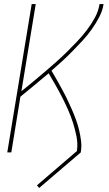

<svg xmlns="http://www.w3.org/2000/svg" viewBox="-20 -755 540 951"><path d="M174 176 163 163 361 -7Q366 -44 359 -79Q352 -114 341.5 -147Q331 -180 317 -211.5Q303 -243 287.5 -273.5Q272 -304 255 -333.5Q238 -363 221 -392Q186 -363 151 -333.5Q116 -304 81 -276L36 0H16L137 -735H157L86 -303Q115 -326 143.5 -350Q172 -374 200.5 -398Q229 -422 256.5 -446.5Q284 -471 310.5 -497Q337 -523 362.5 -550Q388 -577 410.5 -606.5Q433 -636 450.5 -668.5Q468 -701 473 -735H493Q488 -702 471.5 -670.5Q455 -639 434.5 -610Q414 -581 389.5 -554.5Q365 -528 340 -502.5Q315 -477 288.5 -452.5Q262 -428 235 -405Q249 -382 262 -358.5Q275 -335 288 -311.5Q301 -288 312.5 -264Q324 -240 335 -215Q346 -190 355.5 -164.5Q365 -139 371.5 -112Q378 -85 381.5 -57Q385 -29 380 0Z"/></svg>

Font: Iosevka Term Curly Th Obl
Style: Regular
Weight: 100
Italic angle: -9°
Designer: Belleve Invis
Foundry: Belleve Invis
Version: Version 32.3.0